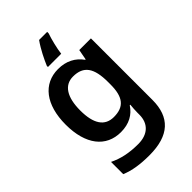

<svg xmlns="http://www.w3.org/2000/svg" viewBox="-292 -868 1210 1210"><g transform="rotate(-45 312.5 -263.0)"><path d="M381 -753V-766H309C274 -717 245 -656 228 -616V-606H346C351 -649 368 -716 381 -753ZM264 -552C132 -552 50 -447 50 -270C50 -91 132 10 263 10C337 10 389 -20 422 -71H427C425 -53 423 -20 423 -4V14C423 93 373 140 287 140C206 140 143 126 86 98V207C141 230 205 240 287 240C464 240 547 160 547 6V-542H443L430 -472H426C390 -523 336 -552 264 -552ZM297 -452C391 -452 429 -396 429 -271V-250C429 -138 391 -89 299 -89C219 -89 178 -149 178 -268C178 -387 220 -452 297 -452Z"/></g></svg>

Font: Noto Sans Syriac SemiBold
Style: Regular
Weight: 600
Designer: Patrick Giasson and the Monotype Design Team
Foundry: Monotype Imaging Inc.
Version: Version 3.000